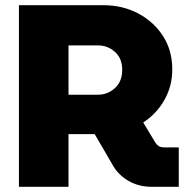

<svg xmlns="http://www.w3.org/2000/svg" viewBox="-20 -720 724 740"><path d="M53 0V-700H378Q452 -700 512 -668.5Q572 -637 608 -581.5Q644 -526 644 -452Q644 -388 613.5 -334.5Q583 -281 532 -248L579 -170Q585 -161 592.5 -156.5Q600 -152 613 -152H669V0H565Q515 0 476 -22.5Q437 -45 416 -81L345 -203H244V0ZM244 -355H358Q395 -355 423 -380.5Q451 -406 451 -451Q451 -495 423 -520Q395 -545 358 -545H244Z"/></svg>

Font: MuseoModerno ExtraBold
Style: Regular
Weight: 800
Designer: Pablo Cosgaya, Héctor Gatti, Marcela Romero, and the Authors of The MuseoModerno Project.
Foundry: Omnibus-Type Team
Version: Version 1.001